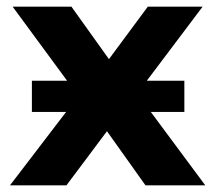

<svg xmlns="http://www.w3.org/2000/svg" viewBox="-20 -558 649 578"><path d="M418 0 302 -163 180 0H10L179 -221H76V-315H182L18 -538H195L308 -380L425 -538H590L422 -315H535V-221H434L598 0Z"/></svg>

Font: APTA Sans Regular
Style: Bold Italic
Weight: 700
Version: Version 7.200